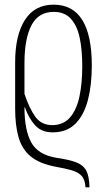

<svg xmlns="http://www.w3.org/2000/svg" viewBox="-20 -563 456 824"><path d="M347 241Q345 207 329.5 191Q314 175 287 167.5Q260 160 221 153Q150 140 112 108.5Q74 77 59.5 25.5Q45 -26 45 -96V-295Q45 -412 87 -477.5Q129 -543 210 -543Q374 -543 374 -281Q374 -199 357.5 -134.5Q341 -70 304 -32.5Q267 5 206 5Q158 5 130.5 -25.5Q103 -56 87 -102H85Q85 -5 114 48Q143 101 221 114Q276 122 306.5 133.5Q337 145 350 169Q363 193 364 241ZM204 -26Q252 -26 280.5 -59Q309 -92 321 -149Q333 -206 333 -279Q333 -349 322 -401Q311 -453 284 -482.5Q257 -512 211 -512Q145 -512 115 -454.5Q85 -397 85 -292V-160Q106 -97 132 -61.5Q158 -26 204 -26Z"/></svg>

Font: Noto Serif ExtraCondensed ExtraLight
Style: Regular
Weight: 200
Width: 2
Designer: Monotype Design Team
Foundry: Monotype Imaging Inc.
Version: Version 2.015